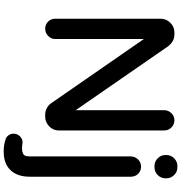

<svg xmlns="http://www.w3.org/2000/svg" viewBox="10 -766 1001 1062"><g transform="rotate(90 511.0 -234.5)"><path d="M836.9 -649.4V-653.3Q836.9 -678.7 855 -696.8Q873 -714.8 898.4 -714.8H904.3Q929.7 -714.8 947.8 -696.8Q965.8 -678.7 965.8 -653.3V-649.4Q965.8 -624 947.8 -606Q929.7 -587.9 904.3 -587.9H898.4Q873 -587.9 855 -606Q836.9 -624 836.9 -649.4ZM83 -39.1V-622.1Q83 -652.3 105.5 -675.8Q127.9 -698.2 158.2 -698.2H170.9Q207 -698.2 234.4 -665Q234.4 -664.1 588.9 -152.3V-641.6Q588.9 -664.1 605.5 -681.6Q622.1 -698.2 645 -698.2Q668 -698.2 684.6 -681.6Q701.2 -665 701.2 -641.6V-58.6Q701.2 -28.3 678.7 -5.9Q655.3 16.6 625 16.6H613.3Q588.9 16.6 568.4 2Q558.6 -4.9 551.8 -14.6L195.3 -529.3V-39.1Q195.3 -16.6 178.7 0Q161.1 16.6 138.2 16.6Q115.2 16.6 99.1 0.5Q83 -15.6 83 -39.1ZM780.3 143.6H783.2Q789.1 144.5 796.9 144.5Q804.7 144.5 811 144Q817.4 143.6 821.3 141.6Q831.1 139.6 835.9 134.8Q844.7 126 844.7 98.6V-457Q844.7 -479.5 861.3 -497.1Q877.9 -513.7 901.4 -513.7Q924.8 -513.7 940.9 -497.6Q957 -481.4 957 -457V100.6Q957 172.9 918.9 210Q883.8 246.1 817.4 246.1Q780.3 246.1 752.9 236.3Q740.2 233.4 732.4 224.6L727.5 218.8Q718.8 206.1 718.8 190.4Q718.8 171.9 733.4 156.2Q748 141.6 767.6 141.6H768.6Z"/></g></svg>

Font: FakePearl
Style: SemiBold
Weight: 400
Version: Version 1.2